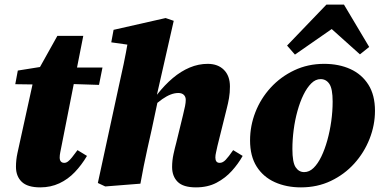

<svg xmlns="http://www.w3.org/2000/svg" viewBox="-20 -794 1669 830"><path d="M46 -430 57 -489 201 -512V-502H423L408 -427L193 -434L190 -428ZM154 16Q99 16 74 -8Q49 -32 49 -73Q49 -103 55.5 -132.5Q62 -162 67 -185L127 -458L228 -639H340L246 -163Q243 -148 240.5 -135.5Q238 -123 238 -113Q238 -102 243 -96Q248 -90 258 -90Q266 -90 274 -96Q282 -102 291.5 -114Q301 -126 315 -145L356 -120Q333 -81 303.5 -50Q274 -19 236.5 -1.5Q199 16 154 16Z M435 12 403 -3 492 -414Q504 -467 514.5 -517Q525 -567 534 -620L602 -591L461 -611L471 -665L696 -716L731 -704L656 -374L664 -367L636 -235Q626 -191 617.5 -152.5Q609 -114 601.5 -77Q594 -40 587 0ZM827 16Q772 16 748 -8Q724 -32 724 -72Q724 -100 730 -127.5Q736 -155 742 -177L771 -296Q777 -320 780 -335.5Q783 -351 783 -362Q783 -376 774.5 -384Q766 -392 751 -392Q735 -392 718 -385.5Q701 -379 681.5 -365.5Q662 -352 640 -331L634 -385H659Q692 -427 727 -456.5Q762 -486 800 -502Q838 -518 878 -518Q922 -518 948 -492Q974 -466 974 -420Q974 -393 970 -370Q966 -347 960 -324L920 -163Q917 -148 914 -135.5Q911 -123 911 -113Q911 -102 915.5 -96Q920 -90 930 -90Q943 -90 955.5 -103Q968 -116 988 -145L1029 -120Q1010 -86 982 -55Q954 -24 916 -4Q878 16 827 16Z M1281 16Q1218 16 1168 -6.5Q1118 -29 1089.5 -74Q1061 -119 1061 -187Q1061 -250 1084 -309Q1107 -368 1150 -415Q1193 -462 1252 -490Q1311 -518 1381 -518Q1445 -518 1494.5 -495.5Q1544 -473 1572.5 -428Q1601 -383 1601 -315Q1601 -253 1577.5 -193.5Q1554 -134 1511.5 -87Q1469 -40 1410.5 -12Q1352 16 1281 16ZM1295 -50Q1317 -50 1335.5 -68Q1354 -86 1369 -117Q1384 -148 1395 -187.5Q1406 -227 1412 -270Q1418 -313 1418 -355Q1418 -410 1404 -431Q1390 -452 1366 -452Q1344 -452 1325.5 -433.5Q1307 -415 1292 -384.5Q1277 -354 1266 -314.5Q1255 -275 1249.5 -232.5Q1244 -190 1244 -150Q1244 -92 1258 -71Q1272 -50 1295 -50ZM1536 -559 1372 -706H1468L1255 -558L1221 -597L1391 -774H1467L1576 -591Z"/></svg>

Font: Source Serif 4 Black
Style: Italic
Weight: 900
Italic angle: -12°
Designer: Frank Grießhammer
Foundry: Adobe Systems Incorporated
Version: Version 4.004;hotconv 1.0.116;makeotfexe 2.5.65601